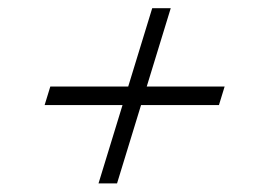

<svg xmlns="http://www.w3.org/2000/svg" viewBox="-20 -484 640 456"><path d="M214 -48.5 271 -234.5H86L99.5 -278.5H284.5L341.5 -464.5H385.5L328.5 -278.5H513.5L500 -234.5H315L258 -48.5Z"/></svg>

Font: Newsreader 6pt Light
Style: Italic
Weight: 300
Italic angle: -17°
Designer: Hugues Gentile
Foundry: Production Type
Version: Version 1.003; ttfautohint (v1.8.3)